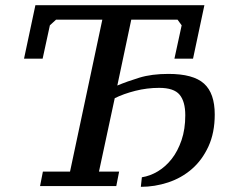

<svg xmlns="http://www.w3.org/2000/svg" viewBox="-20 -720 884 743"><path d="M430 0 441 -56H363L424 -340C446.7 -351.3 473.2 -360.8 503.5 -368.5C533.8 -376.2 564.7 -380 596 -380C634 -380 660.3 -371.2 675 -353.5C689.7 -335.8 697 -309.3 697 -274C697 -238 692.2 -205.8 682.5 -177.5C672.8 -149.2 660.2 -125 644.5 -105C628.8 -85 611 -69 591 -57C571 -45 550.3 -37.3 529 -34L525 3C561 3 596.2 -2.7 630.5 -14C664.8 -25.3 695.3 -42.5 722 -65.5C748.7 -88.5 770.2 -117.7 786.5 -153C802.8 -188.3 811 -229.7 811 -277C811 -331.7 797.2 -371.5 769.5 -396.5C741.8 -421.5 696 -434 632 -434C588.7 -434 551.2 -429.2 519.5 -419.5C487.8 -409.8 459.3 -399.7 434 -389L488 -644H667L683 -622L655 -493H727L771 -700H117L73 -493H145L173 -622L197 -644H376L251 -56H146L135 0Z"/></svg>

Font: PT Serif Caption
Style: Italic
Weight: 400
Italic angle: -12°
Designer: A.Korolkova, O.Umpeleva, V.Yefimov
Foundry: ParaType Ltd
Version: Version 1.000W OFL